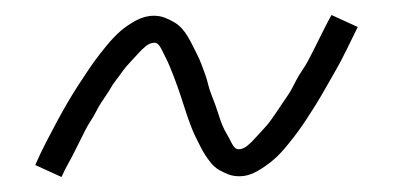

<svg xmlns="http://www.w3.org/2000/svg" viewBox="-20 -419 540 256"><path d="M62 -183 27 -199Q34 -215 41.5 -229.5Q49 -244 56 -257Q63 -270 70 -282Q77 -294 83.5 -304Q90 -314 96 -323Q102 -332 107.5 -339.5Q113 -347 122 -358Q131 -369 140 -377Q149 -385 161 -391.5Q173 -398 185 -398Q193 -398 199.5 -395.5Q206 -393 212 -389.5Q218 -386 222.5 -381Q227 -376 230.5 -370Q234 -364 237 -358Q240 -352 243 -346Q246 -340 248.5 -333.5Q251 -327 253.5 -320Q256 -313 257.5 -306.5Q259 -300 262 -292.5Q265 -285 267.5 -278Q270 -271 272 -264.5Q274 -258 276.5 -252Q279 -246 282 -241Q285 -236 289 -228Q293 -220 298 -220Q304 -220 309.5 -224.5Q315 -229 319 -233.5Q323 -238 330 -245.5Q337 -253 339.5 -256.5Q342 -260 344.5 -263.5Q347 -267 350 -271.5Q353 -276 356 -280.5Q359 -285 362.5 -290Q366 -295 369 -300.5Q372 -306 375 -312Q378 -318 382.5 -324.5Q387 -331 390.5 -337.5Q394 -344 397.5 -351Q401 -358 405 -366Q409 -374 413 -382Q417 -390 422 -399L457 -383Q449 -367 442 -352.5Q435 -338 427.5 -325Q420 -312 413.5 -300.5Q407 -289 400.5 -278.5Q394 -268 388 -259Q382 -250 376.5 -242.5Q371 -235 362 -224Q353 -213 343.5 -205Q334 -197 322.5 -190.5Q311 -184 299 -184Q291 -184 284.5 -186.5Q278 -189 272 -192.5Q266 -196 261.5 -201.5Q257 -207 253.5 -212.5Q250 -218 247 -224Q244 -230 241 -236Q238 -242 235.5 -248.5Q233 -255 230.5 -262Q228 -269 226 -275.5Q224 -282 221.5 -289.5Q219 -297 216.5 -304Q214 -311 211.5 -317.5Q209 -324 206.5 -330Q204 -336 201.5 -341Q199 -346 195 -354Q191 -362 186 -362Q180 -362 174.5 -357.5Q169 -353 165 -348.5Q161 -344 154 -336.5Q147 -329 144.5 -325.5Q142 -322 139.5 -318.5Q137 -315 133.5 -310.5Q130 -306 127.5 -301.5Q125 -297 121.5 -292Q118 -287 114.5 -281.5Q111 -276 108 -270Q105 -264 101 -258Q97 -252 93.5 -245Q90 -238 86.5 -231Q83 -224 79 -216Q75 -208 70.5 -200Q66 -192 62 -183Z"/></svg>

Font: Iosevka Term Curly XLt Obl
Style: Regular
Weight: 200
Italic angle: -9°
Designer: Belleve Invis
Foundry: Belleve Invis
Version: Version 32.3.0